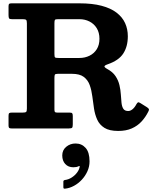

<svg xmlns="http://www.w3.org/2000/svg" viewBox="-20 -770 913 1151"><path d="M869 -100.8Q874.5 -110.8 872.4 -116.1Q870.3 -121.5 859.8 -128L821.5 -152Q811.5 -158.3 807.3 -156.3Q803 -154.3 797.5 -145Q787.5 -125.8 774.5 -115.1Q761.5 -104.5 748.8 -104.5Q727.8 -104.5 719.3 -117.9Q710.8 -131.3 708.4 -153.8Q706 -176.3 704.4 -203.6Q702.8 -231 696.1 -259.5Q689.5 -288 672.6 -313.5Q655.8 -339 622 -357Q610 -363.8 607.3 -368.4Q604.5 -373 609.4 -376.9Q614.3 -380.8 625.3 -384.5Q692 -407.3 719.1 -449.4Q746.3 -491.5 746.3 -552.5Q746.3 -595.8 729.8 -631.8Q713.3 -667.8 678.4 -694.4Q643.5 -721 588.5 -735.5Q533.5 -750 456.3 -750H49.5Q38.2 -750 34.7 -746.8Q31.2 -743.5 31.2 -732V-679.2Q31.2 -665 34.4 -660Q37.5 -655 51.7 -655H115.5Q131.5 -655 136.4 -651Q141.2 -647 141.2 -630.2V-118.8Q141.2 -102.8 136.4 -98.9Q131.5 -95 115 -95H50.7Q38.7 -95 35 -91.5Q31.2 -88 31.2 -75.3V-17.5Q31.2 -6.5 35 -3.2Q38.7 0 49.7 0H393Q409 0 412.6 -4.8Q416.3 -9.5 416.3 -25.3V-74.5Q416.3 -87.3 412.6 -91.1Q409 -95 397 -95H324.3Q312.5 -95 309.4 -98.5Q306.3 -102 306.3 -113.5V-302.5Q306.3 -318 309.1 -322.7Q312 -327.5 327.3 -327.5H411.3Q457.8 -327.5 482.4 -308.9Q507 -290.2 517.9 -259.7Q528.8 -229.2 533.4 -192.7Q538 -156.2 543.5 -119.7Q549 -83.2 562.8 -52.7Q576.5 -22.2 606 -3.6Q635.5 15 688.8 15Q735.5 15 769.6 0Q803.8 -15 828 -41.1Q852.3 -67.3 869 -100.8ZM331 -422.5Q314 -422.5 310.1 -425.8Q306.3 -429 306.3 -446V-631.2Q306.3 -647.2 309.5 -651.1Q312.8 -655 328.5 -655H456.3Q489.3 -655 516.5 -641.1Q543.8 -627.2 560 -600.9Q576.2 -574.5 576.2 -537.5Q576.2 -500.5 560 -474.9Q543.8 -449.3 516.5 -435.9Q489.3 -422.5 456.3 -422.5ZM353.2 161.8Q353.2 193.8 371.3 213.3Q389.3 232.8 419.8 232.8Q439.3 232.8 450.5 226.8Q454.3 224.8 456.3 225Q458.3 225.3 457.8 229Q455 247.3 441.9 264.6Q428.8 282 409.9 294.1Q391 306.3 369.8 309Q359.8 310.5 359.8 318.8V351.3Q359.8 358.5 362.5 360Q365.3 361.5 371.8 360.8Q398 357.8 423.8 343.8Q449.5 329.8 470.4 307.4Q491.3 285 504 256.8Q516.8 228.5 516.8 197.5Q516.8 143 493.3 116.6Q469.8 90.2 432.8 90.2Q400.8 90.2 377 110Q353.2 129.8 353.2 161.8Z"/></svg>

Font: Besley
Style: Regular
Weight: 400
Designer: Owen Earl
Foundry: indestructible type*
Version: Version 4.000